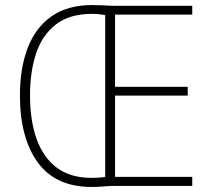

<svg xmlns="http://www.w3.org/2000/svg" viewBox="-20 -737 838 761"><path d="M346 -717Q369 -717 385.5 -716Q402 -715 423 -714H742V-679H436V-393H724V-358H436V-36H742V0H418Q401 1 383 2.5Q365 4 343 4Q200 4 129.5 -93.5Q59 -191 59 -359Q59 -467 90 -547.5Q121 -628 184.5 -672.5Q248 -717 346 -717ZM344 -682Q256 -682 202 -640.5Q148 -599 123.5 -526.5Q99 -454 99 -359Q99 -260 125 -186.5Q151 -113 205 -72.5Q259 -32 343 -32Q377 -32 397 -36V-677Q388 -679 374.5 -680.5Q361 -682 344 -682Z"/></svg>

Font: Noto Sans Gurmukhi SemiCondensed ExtraLight
Style: Regular
Weight: 200
Width: 4
Designer: Jelle Bosma - Monotype Design Team
Foundry: Monotype Imaging Inc.
Version: Version 2.004; ttfautohint (v1.8.4.7-5d5b)